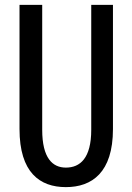

<svg xmlns="http://www.w3.org/2000/svg" viewBox="-20 -755 540 787"><path d="M250 12C357 12 443 -48 443 -226V-735H354V-223C354 -106 308 -68 250 -68C196 -68 153 -106 153 -223V-735H60V-226C60 -48 143 12 250 12Z"/></svg>

Font: Noto Sans Mono CJK SC Regular
Style: Regular
Weight: 400
Designer: Ryoko NISHIZUKA (kana & ideographs); Paul D. Hunt (Latin, Greek & Cyrillic); Wenlong ZHANG (bopomofo); Sandoll Communica
Foundry: Adobe Systems Incorporated
Version: Version 1.005;PS 1.005;hotconv 1.0.96;makeotf.lib2.5.65012